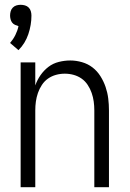

<svg xmlns="http://www.w3.org/2000/svg" viewBox="-20 -780 540 800"><path d="M57 -571 22 -601Q35 -616 44 -634Q53 -652 57 -671Q50 -673 42.5 -676.5Q35 -680 30.5 -686Q26 -692 24 -700Q22 -708 22 -715Q22 -724 24.5 -733Q27 -742 33.5 -748.5Q40 -755 48.5 -757.5Q57 -760 66 -760Q75 -760 84 -757.5Q93 -755 99.5 -748.5Q106 -742 108.5 -733Q111 -724 111 -715Q111 -676 98 -637.5Q85 -599 57 -571ZM66 0V-520H127V-424Q135 -447 149 -467Q163 -487 182 -501.5Q201 -516 225 -522Q249 -528 273 -528Q297 -528 321.5 -521Q346 -514 365.5 -499Q385 -484 398.5 -462.5Q412 -441 420 -417.5Q428 -394 431 -369.5Q434 -345 434 -320V0H373V-320Q373 -339 370.5 -357Q368 -375 362 -392.5Q356 -410 345.5 -426Q335 -442 320 -452.5Q305 -463 287 -468Q269 -473 250 -473Q231 -473 213 -468Q195 -463 180 -452.5Q165 -442 154.5 -426Q144 -410 138 -392.5Q132 -375 129.5 -357Q127 -339 127 -320V0Z"/></svg>

Font: Iosevka SS18 Light
Style: Regular
Weight: 300
Monospace: yes
Designer: Belleve Invis
Foundry: Belleve Invis
Version: Version 25.1.1; ttfautohint (v1.8.4)